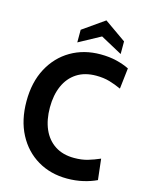

<svg xmlns="http://www.w3.org/2000/svg" viewBox="-134 -990 834 1086"><g transform="rotate(15 283.0 -447.0)"><path d="M366.5 14Q269.5 14 194 -30.8Q118.5 -75.5 75.5 -157.2Q32.5 -239 32.5 -350Q32.5 -461.5 76.2 -543.2Q120 -625 196.2 -669.5Q272.5 -714 369.5 -714Q421.5 -714 464 -703.5Q506.5 -693 538.5 -677L524.5 -555Q490.5 -570.5 455.5 -580.8Q420.5 -591 377 -591Q310 -591 263.8 -561Q217.5 -531 193.5 -476.8Q169.5 -422.5 169.5 -350Q169.5 -277.5 193.2 -223.2Q217 -169 263 -139Q309 -109 375 -109Q419.5 -109 454.2 -119.2Q489 -129.5 524.5 -145L538.5 -23Q504 -6.5 460 3.8Q416 14 366.5 14ZM224 -745V-819L351 -908L478 -819V-745L351 -814Z"/></g></svg>

Font: Cabin
Style: Bold
Weight: 700
Width: 4
Designer: Pablo Impallari
Foundry: Pablo Impallari. http://www.impallari.com Igino Marini. http://www.ikern.com
Version: Version 3.001